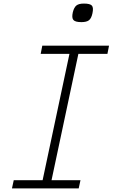

<svg xmlns="http://www.w3.org/2000/svg" viewBox="-20 -1056 640 1076"><path d="M209 0 379 -800H429L259 0ZM47 0 57 -46H431L421 0ZM208 -754 217 -800H591L582 -754ZM436 -932Q402 -932 391.5 -944Q381 -956 388 -987Q395 -1015 408.5 -1025.5Q422 -1036 450 -1036Q485 -1036 495 -1024.5Q505 -1013 498 -981Q492 -953 478.5 -942.5Q465 -932 436 -932Z"/></svg>

Font: Victor Mono Thin
Style: Italic
Weight: 100
Italic angle: -12°
Monospace: yes
Designer: Rune Bjørnerås
Version: Version 1.561;gftools[0.9.30]